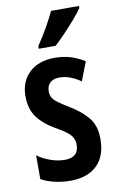

<svg xmlns="http://www.w3.org/2000/svg" viewBox="-88 -815 537 873"><g transform="rotate(-10 180.5 -378.0)"><path d="M332 -154Q332 -74 288 -32Q244 10 166 10Q127 10 93 2Q59 -6 31 -21V-131Q55 -113 89 -100.5Q123 -88 157 -88Q221 -88 221 -148Q221 -173 204.5 -192Q188 -211 139 -238Q88 -267 59 -305Q30 -343 30 -404Q30 -472 73.5 -512.5Q117 -553 191 -553Q229 -553 262.5 -543Q296 -533 328 -513L294 -426Q272 -442 247 -451.5Q222 -461 196 -461Q168 -461 153 -446.5Q138 -432 138 -408Q138 -391 144.5 -379Q151 -367 169 -353.5Q187 -340 220 -320Q270 -290 301 -253Q332 -216 332 -154ZM341 -757Q328 -737 304 -709.5Q280 -682 253.5 -654Q227 -626 205 -606H127V-618Q154 -658 175 -695Q196 -732 212 -766H341Z"/></g></svg>

Font: Noto Sans Ethiopic ExtraCondensed SemiBold
Style: Regular
Weight: 600
Width: 2
Designer: Monotype Design Team
Foundry: Monotype Imaging Inc.
Version: Version 2.102; ttfautohint (v1.8.4.7-5d5b)